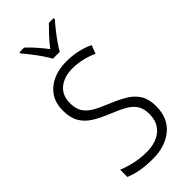

<svg xmlns="http://www.w3.org/2000/svg" viewBox="-294 -1009 1082 1082"><g transform="rotate(-45 246.5 -468.5)"><path d="M446 -187Q446 -93 384 -41.5Q322 10 223 10Q169 10 125.5 2Q82 -6 49 -20V-78Q84 -63 129.5 -52.5Q175 -42 225 -42Q300 -42 344 -79Q388 -116 388 -184Q388 -225 371.5 -252Q355 -279 319.5 -299.5Q284 -320 228 -342Q176 -363 137 -387.5Q98 -412 77 -448.5Q56 -485 56 -542Q56 -600 83 -640.5Q110 -681 157 -702.5Q204 -724 265 -724Q312 -724 354.5 -714.5Q397 -705 432 -688L413 -638Q375 -655 337.5 -663.5Q300 -672 264 -672Q196 -672 155 -638.5Q114 -605 114 -543Q114 -499 131.5 -471.5Q149 -444 183 -424.5Q217 -405 265 -386Q322 -363 362.5 -338.5Q403 -314 424.5 -278.5Q446 -243 446 -187ZM224 -788Q212 -810 193 -837.5Q174 -865 153.5 -891.5Q133 -918 116 -937V-947H153Q177 -925 203 -895.5Q229 -866 251 -837Q274 -867 299 -894Q324 -921 350 -947H388V-937Q370 -917 349 -890.5Q328 -864 309 -837Q290 -810 278 -788Z"/></g></svg>

Font: Noto Sans Arabic SemCond Light
Style: Regular
Weight: 300
Width: 4
Designer: Monotype Design Team, Nadine Chahine, Nizar Qandah and Khaled Hosny
Foundry: Monotype Imaging Inc.
Version: Version 2.012; ttfautohint (v1.8.4.7-5d5b)